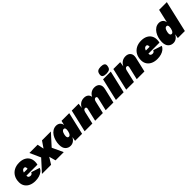

<svg xmlns="http://www.w3.org/2000/svg" viewBox="432 -2381 4049 4049"><g transform="rotate(-45 2456.0 -357.0)"><path d="M286 9Q209 9 148.5 -18Q88 -45 54 -96.5Q20 -148 20 -219Q20 -307 56.5 -372.5Q93 -438 159.5 -474Q226 -510 315 -510Q396 -510 453 -481.5Q510 -453 539.5 -403Q569 -353 569 -287Q569 -268 567 -247Q565 -226 559 -206H229V-204Q229 -170 247 -155.5Q265 -141 292 -141Q318 -141 332.5 -154.5Q347 -168 353 -186L545 -124Q530 -82 492 -52Q454 -22 401 -6.5Q348 9 286 9ZM311 -359Q281 -359 264 -339Q247 -319 239 -291H350Q351 -296 351 -300.5Q351 -305 351 -310Q351 -338 339 -348.5Q327 -359 311 -359Z M488 0 722 -258 613 -500H859L889 -354L989 -500H1254L1024 -246L1138 0H893L852 -148L760 0Z M1336 10Q1269 10 1223 -36.5Q1177 -83 1177 -178Q1177 -237 1193 -296Q1209 -355 1240 -403.5Q1271 -452 1316 -481Q1361 -510 1419 -510Q1445 -510 1472 -500Q1499 -490 1520 -466.5Q1541 -443 1548 -400L1571 -500H1801L1685 0H1475L1492 -95Q1467 -46 1426.5 -18Q1386 10 1336 10ZM1446 -152Q1464 -152 1478 -166.5Q1492 -181 1501.5 -204Q1511 -227 1515.5 -251.5Q1520 -276 1520 -295Q1520 -347 1481 -347Q1460 -347 1445.5 -331.5Q1431 -316 1422 -293.5Q1413 -271 1408.5 -247.5Q1404 -224 1404 -209Q1404 -183 1414 -167.5Q1424 -152 1446 -152Z M1761 0 1877 -500H2082L2065 -389Q2092 -447 2138.5 -478.5Q2185 -510 2248 -510Q2305 -510 2341.5 -481.5Q2378 -453 2385 -402Q2412 -454 2456 -482Q2500 -510 2557 -510Q2636 -510 2675 -461Q2714 -412 2694 -326L2618 0H2388L2456 -290Q2461 -313 2452.5 -326.5Q2444 -340 2424 -340Q2383 -340 2368 -274L2304 0H2074L2142 -290Q2147 -313 2138.5 -326.5Q2130 -340 2110 -340Q2069 -340 2054 -274L1991 0Z M2942 -532Q2885 -532 2854.5 -553Q2824 -574 2832 -625Q2840 -681 2871.5 -702.5Q2903 -724 2964 -724Q3023 -724 3053.5 -702.5Q3084 -681 3076 -634Q3068 -573 3035.5 -552.5Q3003 -532 2942 -532ZM3040 -500 2924 0H2694L2810 -500Z M3001 0 3117 -500H3322L3305 -389Q3332 -447 3378.5 -478.5Q3425 -510 3488 -510Q3564 -510 3602 -461Q3640 -412 3620 -326L3544 0H3314L3382 -290Q3387 -313 3378.5 -326.5Q3370 -340 3350 -340Q3309 -340 3294 -274L3231 0Z M3925 9Q3848 9 3787.5 -18Q3727 -45 3693 -96.5Q3659 -148 3659 -219Q3659 -307 3695.5 -372.5Q3732 -438 3798.5 -474Q3865 -510 3954 -510Q4035 -510 4092 -481.5Q4149 -453 4178.5 -403Q4208 -353 4208 -287Q4208 -268 4206 -247Q4204 -226 4198 -206H3868V-204Q3868 -170 3886 -155.5Q3904 -141 3931 -141Q3957 -141 3971.5 -154.5Q3986 -168 3992 -186L4184 -124Q4169 -82 4131 -52Q4093 -22 4040 -6.5Q3987 9 3925 9ZM3950 -359Q3920 -359 3903 -339Q3886 -319 3878 -291H3989Q3990 -296 3990 -300.5Q3990 -305 3990 -310Q3990 -338 3978 -348.5Q3966 -359 3950 -359Z M4401 10Q4334 10 4288 -36.5Q4242 -83 4242 -178Q4242 -237 4258 -296Q4274 -355 4305 -403.5Q4336 -452 4381 -481Q4426 -510 4484 -510Q4510 -510 4537 -500Q4564 -490 4585 -466.5Q4606 -443 4613 -400L4682 -700H4912L4750 0H4540L4557 -95Q4532 -46 4491.5 -18Q4451 10 4401 10ZM4511 -152Q4529 -152 4543 -166.5Q4557 -181 4566.5 -204Q4576 -227 4580.5 -251.5Q4585 -276 4585 -295Q4585 -347 4546 -347Q4525 -347 4510.5 -331.5Q4496 -316 4487 -293.5Q4478 -271 4473.5 -247.5Q4469 -224 4469 -209Q4469 -183 4479 -167.5Q4489 -152 4511 -152Z"/></g></svg>

Font: Work Sans Black
Style: Italic
Weight: 900
Italic angle: -13°
Designer: Wei Huang
Foundry: Wei Huang
Version: Version 2.009; ttfautohint (v1.8.3)